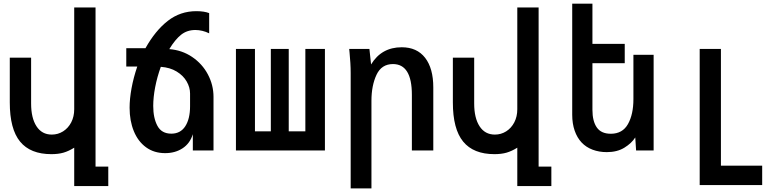

<svg xmlns="http://www.w3.org/2000/svg" viewBox="-20 -815 4240 1040"><path d="M258.5 20Q144.5 20 88.8 -48Q33 -116 33 -260V-502.5H148.5V-254.5Q148.5 -175.5 177.8 -130.8Q207 -86 260.5 -86Q294 -86 321.8 -103.5Q349.5 -121 365.8 -152.2Q382 -183.5 382 -223.5V-774.5H497.5V87.5H566.5V193H382V-15Q352.5 3.5 324.2 11.8Q296 20 258.5 20Z M682 -231.5Q682 -279.5 692.5 -337Q703 -394.5 723.5 -454.5H664V-554H768Q821.5 -649.5 889 -702Q956.5 -754.5 1043.5 -754.5Q1086 -754.5 1113 -744V-634.5Q1076 -652.5 1038 -652.5Q993.5 -652.5 961.2 -627Q929 -601.5 897 -549Q966 -543.5 1020.8 -506.5Q1075.5 -469.5 1106 -412Q1136.5 -354.5 1136.5 -290.5V0H1024.5V-88Q1009 -38 969 -11.8Q929 14.5 874.5 14.5Q814.5 14.5 771 -17.2Q727.5 -49 704.8 -104.8Q682 -160.5 682 -231.5ZM1009.5 -239.5V-308.5Q1009.5 -341.5 991.2 -373.5Q973 -405.5 937 -427.5Q901 -449.5 851 -453Q831 -397.5 820.5 -342.8Q810 -288 810 -241Q810 -175.5 832.8 -133.2Q855.5 -91 908 -91Q957.5 -91 983.5 -131Q1009.5 -171 1009.5 -239.5Z M1740 0H1258V-550H1361V-103.5H1447V-550H1544V-103.5H1634V-550H1740Z M1873.5 -529Q1872.5 -536 1871.5 -550H1981L1990 -466Q2046.5 -559 2156 -559Q2238.5 -559 2282.8 -501.8Q2327 -444.5 2327 -341.5V0H2211V-301.5Q2211 -468 2108.5 -468Q2046.5 -468 2019.2 -409.5Q1992 -351 1992 -269V205.5H1879.5V-419Q1879.5 -446 1877.8 -474Q1876 -502 1873.5 -529Z M2658.5 20Q2544.5 20 2488.8 -48Q2433 -116 2433 -260V-502.5H2548.5V-254.5Q2548.5 -175.5 2577.8 -130.8Q2607 -86 2660.5 -86Q2694 -86 2721.8 -103.5Q2749.5 -121 2765.8 -152.2Q2782 -183.5 2782 -223.5V-774.5H2897.5V87.5H2966.5V193H2782V-15Q2752.5 3.5 2724.2 11.8Q2696 20 2658.5 20Z M3130.5 -43Q3106 -69 3092.8 -107.2Q3079.5 -145.5 3079.5 -193V-795H3189V-577.5H3364V-472.5H3189V-220Q3189 -158.5 3212.8 -124.5Q3236.5 -90.5 3288.5 -90.5Q3352 -90.5 3381.5 -143Q3411 -195.5 3411 -278V-518H3520.5V0H3425.5L3421 -70.5Q3401 -39 3362 -15Q3323 9 3267 9Q3225 9 3189.8 -4.2Q3154.5 -17.5 3130.5 -43Z M3770 -550H3885V82.5H4108.5V187.5H3770Z"/></svg>

Font: JuliaMono SemiBold
Style: Regular
Weight: 600
Monospace: yes
Designer: cormullion
Foundry: corm
Version: Version 0.055; ttfautohint (v1.8.4)